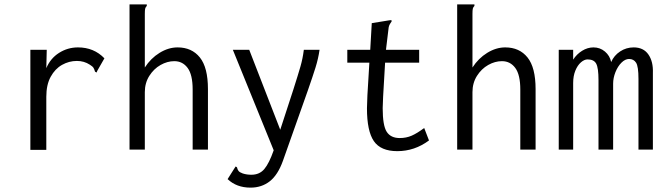

<svg xmlns="http://www.w3.org/2000/svg" viewBox="-20 -685 3040 879"><path d="M458 -418 426 -362 422 -353 415 -357Q412 -368 408 -374.5Q404 -381 391 -389Q365 -406 332 -406Q296 -406 264 -388Q232 -370 212 -333.5Q192 -297 192 -242V1H119V-457H194L192 -373Q211 -418 250.5 -443Q290 -468 337 -468Q410 -468 458 -418Z M573 -665H652V-658Q646 -652 644.5 -645Q643 -638 643 -621V-376Q670 -418 710.5 -443Q751 -468 793 -468Q858 -468 895 -422Q932 -376 932 -277V0H862V-275Q862 -343 839 -374Q816 -405 778 -405Q746 -405 715 -387.5Q684 -370 663.5 -337.5Q643 -305 643 -263V0H573Z M1443 -457Q1437 -416 1424.5 -376Q1412 -336 1389 -270L1275 52Q1252 116 1215 145Q1178 174 1127 174Q1063 174 1022 135L1053 86L1059 77L1065 81Q1067 91 1072 97.5Q1077 104 1091 109Q1109 115 1131 115Q1168 115 1190 89Q1212 63 1233 3L1046 -457H1121L1263 -91L1323 -275Q1345 -344 1355.5 -380.5Q1366 -417 1371 -457Z M1944 -42Q1878 7 1799 7Q1723 7 1691.5 -39Q1660 -85 1660 -189Q1660 -206 1662 -248L1671 -398H1570V-457H1675L1682 -579L1762 -592L1772 -593L1773 -587Q1766 -577 1762.5 -570Q1759 -563 1758 -548L1747 -457H1899V-398H1743L1734 -243Q1732 -203 1732 -190Q1732 -110 1750.5 -81.5Q1769 -53 1810 -53Q1840 -53 1865 -64Q1890 -75 1922 -99Z M2073 -665H2152V-658Q2146 -652 2144.5 -645Q2143 -638 2143 -621V-376Q2170 -418 2210.5 -443Q2251 -468 2293 -468Q2358 -468 2395 -422Q2432 -376 2432 -277V0H2362V-275Q2362 -343 2339 -374Q2316 -405 2278 -405Q2246 -405 2215 -387.5Q2184 -370 2163.5 -337.5Q2143 -305 2143 -263V0H2073Z M2538 -457H2604V-412Q2620 -437 2645 -452.5Q2670 -468 2697 -468Q2727 -468 2749.5 -449Q2772 -430 2778 -401Q2791 -431 2819 -449.5Q2847 -468 2881 -468Q2926 -468 2948.5 -435.5Q2971 -403 2969 -351V0H2903V-324Q2903 -381 2892 -398Q2881 -415 2860 -415Q2842 -415 2825 -398Q2808 -381 2797.5 -354.5Q2787 -328 2787 -302V0H2720V-318Q2720 -374 2709.5 -393.5Q2699 -413 2670 -413Q2655 -413 2639.5 -399.5Q2624 -386 2614 -361.5Q2604 -337 2604 -305V0H2538Z"/></svg>

Font: Vazir Code
Style: Code
Weight: 400
Foundry: DejaVu fonts team - Redesigned by Saber Rastikerdar
Version: Version 1.1.2